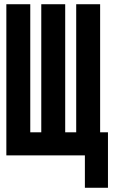

<svg xmlns="http://www.w3.org/2000/svg" viewBox="-20 -734 540 907"><path d="M10 0V-714H123V-109H175V-714H288V-109H340V-714H453V-109H490V153H381V0Z"/></svg>

Font: Noto Sans Mono ExtraCondensed Black
Style: Regular
Weight: 900
Width: 2
Designer: Monotype Design Team
Foundry: Monotype Imaging Inc.
Version: Version 2.014